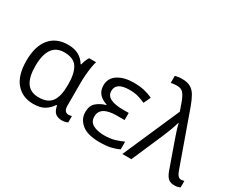

<svg xmlns="http://www.w3.org/2000/svg" viewBox="-111 -1153 1867 1549"><g transform="rotate(30 822.5 -378.0)"><path d="M275.4 9.8Q175.8 9.8 115.7 -59.6Q55.7 -128.9 55.7 -265.6Q55.7 -400.9 115.7 -472.9Q175.8 -544.9 283.7 -544.9Q343.3 -544.9 383.1 -523.4Q422.9 -502 448.2 -460H454.1Q458 -478.5 465.8 -499Q473.6 -519.5 484.4 -535.2H548.8Q541.5 -512.7 535.9 -478Q530.3 -443.4 527.1 -404.3Q523.9 -365.2 523.9 -328.6V-118.2Q523.9 -84 536.1 -70.3Q548.3 -56.6 566.4 -56.6Q574.2 -56.6 583.3 -58.3Q592.3 -60.1 597.2 -62V-2.4Q589.4 2 574 5.9Q558.6 9.8 543 9.8Q505.9 9.8 482.7 -8.8Q459.5 -27.3 450.2 -76.2H443.8Q421.4 -40.5 382.6 -15.4Q343.8 9.8 275.4 9.8ZM288.6 -57.6Q372.6 -57.6 408.2 -107.4Q443.8 -157.2 443.8 -260.7V-268.6Q443.8 -371.1 409.9 -423.8Q376 -476.6 288.6 -476.6Q212.9 -476.6 176.3 -422.4Q139.6 -368.2 139.6 -264.6Q139.6 -162.1 175.5 -109.9Q211.4 -57.6 288.6 -57.6Z M981.4 -312.5V-246.1H910.2Q755.4 -246.1 755.4 -149.4Q755.4 -99.6 796.4 -78.1Q837.4 -56.6 899.9 -56.6Q954.6 -56.6 996.8 -69.3Q1039.1 -82 1072.3 -97.7V-25.9Q1042 -10.3 999 -0.2Q956.1 9.8 895.5 9.8Q782.7 9.8 728.5 -34.4Q674.3 -78.6 674.3 -145Q674.3 -204.6 709.2 -234.1Q744.1 -263.7 793 -277.3V-282.2Q747.1 -295.9 720.2 -325.9Q693.4 -356 693.4 -403.3Q693.4 -472.2 750.5 -508.5Q807.6 -544.9 896 -544.9Q952.6 -544.9 993.7 -535.4Q1034.7 -525.9 1074.2 -507.8L1043.9 -442.9Q1011.2 -458 976.3 -467.8Q941.4 -477.5 895.5 -477.5Q771 -477.5 771 -397.5Q771 -352.1 812.7 -332.3Q854.5 -312.5 925.8 -312.5Z M1102.5 0 1333.5 -527.3 1305.7 -606Q1289.1 -650.4 1269.8 -674.3Q1250.5 -698.2 1208.5 -698.2Q1190.9 -698.2 1177.5 -696.3Q1164.1 -694.3 1153.8 -691.9V-757.8Q1167 -761.2 1183.3 -763.7Q1199.7 -766.1 1217.8 -766.1Q1267.1 -766.1 1297.4 -749Q1327.6 -731.9 1348.4 -696.3Q1369.1 -660.6 1389.2 -605L1565.4 -110.4Q1584.5 -57.1 1615.2 -57.1Q1622.6 -57.1 1631.1 -58.8Q1639.6 -60.5 1644.5 -62V-1.5Q1633.8 3.4 1620.4 6.6Q1606.9 9.8 1590.3 9.8Q1554.7 9.8 1533.9 -8.3Q1513.2 -26.4 1497.6 -69.3L1418.5 -292.5Q1410.6 -315.9 1400.9 -343.5Q1391.1 -371.1 1383.1 -397.5Q1375 -423.8 1371.1 -442.4H1367.7Q1358.9 -409.7 1345 -372.1Q1331.1 -334.5 1315.4 -297.4L1186.5 0Z"/></g></svg>

Font: Open Sans
Style: Regular
Weight: 400
Designer: Monotype Design Team
Foundry: Monotype Imaging Inc.
Version: Version 3.000; ttfautohint (v1.8.4)